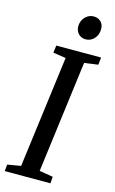

<svg xmlns="http://www.w3.org/2000/svg" viewBox="-142 -1006 636 1060"><g transform="rotate(15 176.5 -476.0)"><path d="M1.5 0 5 -38 81.5 -51 164.5 -690 91.5 -701 97 -743H353L348.5 -701L270 -690L187.5 -51L265.5 -38L262.5 0ZM243.5 -818Q227.5 -818 214.2 -825.8Q201 -833.5 193.8 -847.2Q186.5 -861 186.5 -879Q187.5 -910.5 207.8 -931.2Q228 -952 256 -952Q281 -952 297 -936Q313 -920 312.5 -894.5Q312.5 -861 292.5 -839.5Q272.5 -818 243.5 -818Z"/></g></svg>

Font: Merriweather 28pt
Style: Italic
Weight: 400
Italic angle: -7.8°
Version: Version 2.101